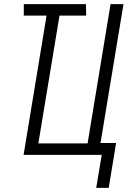

<svg xmlns="http://www.w3.org/2000/svg" viewBox="-20 -755 640 936"><path d="M449 161 476 0H95L207 -679H96V-735H399L400 -679H270L167 -56H407L519 -735H582L470 -58H546L510 161Z"/></svg>

Font: Iosevka Light Extended Oblique
Style: Regular
Weight: 300
Width: 7
Italic angle: -9°
Monospace: yes
Designer: Belleve Invis
Foundry: Belleve Invis
Version: Version 32.5.0; ttfautohint (v1.8.4)